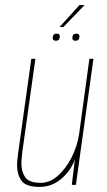

<svg xmlns="http://www.w3.org/2000/svg" viewBox="-20 -726 421 754"><path d="M136 8Q81 8 64 -17Q47 -42 47 -76Q47 -88 48.5 -100Q50 -112 51 -123L103 -495H119L68 -132Q67 -120 65.5 -107.5Q64 -95 64 -83Q64 -52 79 -30Q94 -8 140 -8Q176 -8 207.5 -36Q239 -64 261.5 -108.5Q284 -153 291 -202L331 -495H347L278 0H262L274 -100Q259 -57 221.5 -24.5Q184 8 136 8ZM276 -566Q264 -566 264 -577Q264 -594 280 -594Q292 -594 292 -583Q292 -566 276 -566ZM199 -566Q187 -566 187 -577Q187 -594 203 -594Q215 -594 215 -583Q215 -566 199 -566ZM214 -620 292 -706H312L229 -620Z"/></svg>

Font: Alumni Sans Pinstripe
Style: Italic
Weight: 400
Italic angle: -8°
Designer: Robert E. Leuschke
Foundry: Robert E. Leuschke
Version: Version 1.010; ttfautohint (v1.8.4.7-5d5b)